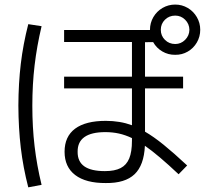

<svg xmlns="http://www.w3.org/2000/svg" viewBox="-20 -802 904 832"><path d="M259.8 -144.5Q259.8 -210.4 305.4 -244.4Q351.1 -278.3 438.5 -278.3Q500 -278.3 551.8 -259.3V-418.9H257.8V-469.7H551.8V-620.1H257.8V-671.9H629.9V-672.9Q629.9 -702.6 644.5 -727.8Q659.2 -752.9 684.3 -767.6Q709.5 -782.2 739.3 -782.2Q768.6 -782.2 793.5 -767.6Q818.4 -752.9 833 -727.8Q847.7 -702.6 847.7 -672.9Q847.7 -643.1 833 -617.9Q818.4 -592.8 793.5 -578.4Q768.6 -564 739.3 -564.5Q709 -564 683.3 -579.1Q657.7 -594.2 643.6 -619.6L608.4 -619.1V-469.7H773.4V-418.9H608.4V-231.4Q645.5 -210 689.2 -174.6Q732.9 -139.2 791 -85L753.9 -46.9Q665.5 -130.4 607.9 -170.4Q604 -85.9 563 -46.9Q522 -7.8 438.5 -8.8Q352.1 -8.3 305.9 -43.5Q259.8 -78.6 259.8 -144.5ZM800.8 -672.9Q800.3 -698.7 782.2 -716.6Q764.2 -734.4 739.3 -734.4Q712.9 -734.4 694.8 -716.6Q676.8 -698.7 676.8 -672.9Q676.8 -647 694.8 -629.2Q712.9 -611.3 739.3 -611.3Q764.2 -611.3 782.2 -629.4Q800.3 -647.5 800.8 -672.9ZM59.6 -344.7Q60.1 -440.9 70.1 -525.4Q80.1 -609.9 102.5 -697.3L160.2 -688.5Q139.6 -601.6 129.9 -518.6Q120.1 -435.5 120.1 -343.8Q120.1 -251 129.9 -168.2Q139.6 -85.4 160.2 -1L102.5 9.8Q80.1 -76.7 70.1 -161.6Q60.1 -246.6 59.6 -344.7ZM434.6 -60.5Q477.1 -60.5 502.7 -73.7Q528.3 -86.9 540 -115.5Q551.8 -144 551.8 -192.4V-203.6Q522.9 -217.3 495.1 -223.4Q467.3 -229.5 436.5 -229.5Q376.5 -229.5 346.2 -208.3Q315.9 -187 316.4 -144.5Q315.9 -102.1 345.2 -81.3Q374.5 -60.5 434.6 -60.5Z"/></svg>

Font: Pretendard GOV Light
Style: Regular
Weight: 300
Designer: Base glyphs from Inter by Rasmus Andersson; Hangeul glyphs from Noto Sans CJK(Source Han Sans) by Jang Soo-young and Kan
Foundry: Kil Hyung-jin
Version: Version 1.309